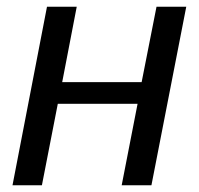

<svg xmlns="http://www.w3.org/2000/svg" viewBox="-20 -548 590 568"><path d="M207 -528 164 -305H399L443 -528H531L428 0H340L387 -241H151L104 0H17L119 -528Z"/></svg>

Font: Libra Sans Modern
Style: Italic
Weight: 400
Italic angle: -12°
Foundry: Stefan Peev, Context Ltd
Version: Version 1.000